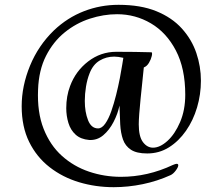

<svg xmlns="http://www.w3.org/2000/svg" viewBox="-20 -596 891 797"><path d="M452 181Q377 181 308.5 160.5Q240 140 186 98Q132 56 101 -7Q70 -70 70 -155Q70 -239 104.5 -323Q139 -407 204 -470Q260 -523 328.5 -549.5Q397 -576 472 -576Q564 -576 629 -549.5Q694 -523 735 -477.5Q776 -432 795 -376Q814 -320 814 -261Q814 -204 798 -150Q782 -96 752 -53Q722 -10 681.5 15.5Q641 41 591 41Q547 41 523.5 25.5Q500 10 490.5 -17Q481 -44 479 -80Q477 -116 476 -158Q469 -124 451.5 -90Q434 -56 408.5 -34.5Q383 -13 350 -15Q315 -18 294 -37Q273 -56 264 -85.5Q255 -115 255 -147Q255 -197 271 -239Q294 -301 346 -341Q398 -381 463 -381Q502 -381 539 -380.5Q576 -380 609 -379Q613 -377 610 -363.5Q607 -350 598.5 -335.5Q590 -321 577 -316Q577 -316 575 -297Q573 -278 570 -248Q567 -218 563.5 -185Q560 -152 558 -123.5Q556 -95 556 -80Q556 -29 573.5 -6Q591 17 615 17Q644 17 675 -11Q706 -39 727.5 -89Q749 -139 749 -203Q749 -312 710 -386.5Q671 -461 606.5 -499Q542 -537 466 -537Q410 -537 353 -518.5Q296 -500 248.5 -461.5Q201 -423 171 -364Q141 -305 138 -224Q134 -130 161 -61.5Q188 7 237 51Q286 95 349.5 116.5Q413 138 482 138Q593 138 697 89Q709 84 713 84Q720 84 720 90Q720 98 709.5 112Q699 126 688 131Q633 156 572.5 168.5Q512 181 452 181ZM387 -63Q403 -63 417 -83Q431 -103 442 -134.5Q453 -166 462 -202Q471 -238 477.5 -271.5Q484 -305 487.5 -328Q491 -351 492 -356Q470 -361 454 -361Q421 -361 393.5 -344.5Q366 -328 352 -292Q342 -267 337 -236.5Q332 -206 332 -177Q332 -131 345.5 -97Q359 -63 387 -63Z"/></svg>

Font: Tapestry
Style: Regular
Weight: 400
Designer: Robert E. Leuschke
Foundry: Robert E. Leuschke
Version: Version 1.010; ttfautohint (v1.8.4.7-5d5b)